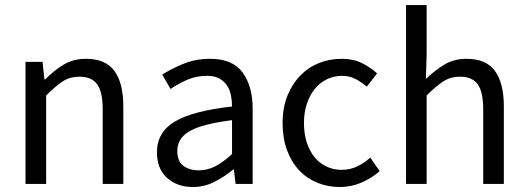

<svg xmlns="http://www.w3.org/2000/svg" viewBox="-20 -732 2098 764"><path d="M81.5 -485.8H149.4L156.7 -416H159.7Q194.3 -451.2 232.9 -474.6Q271.5 -498 322.8 -498Q399.4 -498 435.1 -450Q470.7 -401.9 470.7 -308.1V0H388.7V-296.9Q388.7 -366.2 366.7 -396.5Q344.7 -426.8 296.4 -426.8Q258.3 -426.8 229.5 -408Q200.7 -389.2 163.6 -352.1V0H81.5Z M604.5 -126Q604.5 -206.1 676 -248.5Q747.6 -291 903.3 -308.1Q903.3 -331.1 898.9 -353Q894.5 -375 883.1 -392.1Q871.6 -409.2 852.5 -419.7Q833.5 -430.2 803.7 -430.2Q760.3 -430.2 723.9 -414.1Q687.5 -397.9 658.7 -377.9L625.5 -435.1Q659.7 -457 708.5 -477.5Q757.3 -498 816.4 -498Q905.3 -498 945.3 -443.6Q985.4 -389.2 985.4 -297.9V0H917.5L910.6 -58.1H908.7Q873.5 -28.8 833 -8.3Q792.5 12.2 747.6 12.2Q685.5 12.2 645 -23.9Q604.5 -60.1 604.5 -126ZM685.5 -131.8Q685.5 -89.8 710 -72Q734.4 -54.2 770.5 -54.2Q805.7 -54.2 837.2 -70.6Q868.7 -86.9 903.3 -119.1V-253.9Q842.3 -246.1 800.3 -235.1Q758.3 -224.1 732.9 -209Q707.5 -193.8 696.5 -174.3Q685.5 -154.8 685.5 -131.8Z M1104.5 -242.2Q1104.5 -303.2 1123.5 -350.6Q1142.6 -397.9 1174.6 -430.9Q1206.5 -463.9 1249 -481Q1291.5 -498 1338.4 -498Q1386.7 -498 1421.1 -480.5Q1455.6 -462.9 1480.5 -439.9L1439.5 -387.2Q1417.5 -405.8 1394 -418Q1370.6 -430.2 1341.3 -430.2Q1308.6 -430.2 1280.5 -416.5Q1252.4 -402.8 1232.4 -377.9Q1212.4 -353 1200.9 -318.6Q1189.5 -284.2 1189.5 -242.2Q1189.5 -200.2 1200.4 -166Q1211.4 -131.8 1231 -107.4Q1250.5 -83 1278.6 -69.6Q1306.6 -56.2 1339.4 -56.2Q1374.5 -56.2 1403.1 -70.6Q1431.6 -85 1453.6 -105L1490.7 -50.8Q1457.5 -22 1417 -4.9Q1376.5 12.2 1332.5 12.2Q1284.7 12.2 1242.7 -4.9Q1200.7 -22 1170.2 -54.4Q1139.6 -86.9 1122.1 -134.5Q1104.5 -182.1 1104.5 -242.2Z M1595.7 -711.9H1677.7V-518.1L1674.8 -418Q1709.5 -451.2 1747.6 -474.6Q1785.6 -498 1836.9 -498Q1913.6 -498 1949.2 -450Q1984.9 -401.9 1984.9 -308.1V0H1902.8V-296.9Q1902.8 -366.2 1880.9 -396.5Q1858.9 -426.8 1810.5 -426.8Q1772.5 -426.8 1743.7 -408Q1714.8 -389.2 1677.7 -352.1V0H1595.7Z"/></svg>

Font: Pyidaungsu ZawDecode
Style: Regular
Weight: 400
Designer: Sun Tun
Foundry: Your Own Font Foundry
Version: Version 2.50